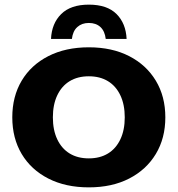

<svg xmlns="http://www.w3.org/2000/svg" viewBox="-20 -798 766 828"><path d="M363 10Q263 10 188.5 -28Q114 -66 73.5 -134Q33 -202 33 -292Q33 -382 73.5 -450Q114 -518 188.5 -556Q263 -594 363 -594Q463 -594 537 -556Q611 -518 652 -450Q693 -382 693 -292Q693 -202 652 -134Q611 -66 537 -28Q463 10 363 10ZM363 -115Q411 -115 445.5 -136Q480 -157 499 -197Q518 -237 518 -292Q518 -347 499 -387Q480 -427 445.5 -448Q411 -469 363 -469Q315 -469 280.5 -448Q246 -427 227 -387Q208 -347 208 -292Q208 -237 227 -197Q246 -157 280.5 -136Q315 -115 363 -115ZM200 -630Q203 -697 244 -737.5Q285 -778 363 -778Q442 -778 482.5 -737.5Q523 -697 526 -630H436Q432 -664 413 -681.5Q394 -699 363 -699Q333 -699 313.5 -681.5Q294 -664 290 -630Z"/></svg>

Font: Rokkitt SemiBold ExtraBold
Style: Regular
Weight: 800
Version: Version 3.103